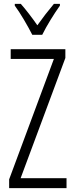

<svg xmlns="http://www.w3.org/2000/svg" viewBox="-20 -967 382 987"><path d="M146 -788H197C220 -835 258 -896 288 -938V-947H257C223 -906 202 -879 172 -837C145 -876 112 -919 87 -947H56V-938C85 -899 122 -835 146 -788ZM322 0V-51H86L316 -669V-714H35V-664H257L27 -45V0Z"/></svg>

Font: Noto Sans Khmer UI ExtraCondensed Light
Style: Regular
Weight: 300
Width: 2
Designer: Danh Hong and the Monotype Design Team
Foundry: Monotype Imaging Inc.
Version: Version 2.002